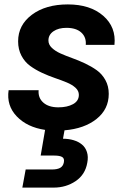

<svg xmlns="http://www.w3.org/2000/svg" viewBox="-20 -583 585 869"><path d="M472.2 -158.2Q472.2 -88.4 416.7 -44.4Q361.3 -0.5 272 6.8L265.1 44.9Q291 44.9 313 51.5Q335 58.1 350.8 71Q366.7 84 373.5 105.2Q380.4 126.5 375 153.8Q365.7 207.5 322.3 236.8Q278.8 266.1 223.1 266.1H81.1L96.2 184.1H214.8Q238.8 184.1 252.2 176.8Q265.6 169.4 269 151.9Q272.5 134.3 261.5 127.7Q250.5 121.1 226.1 121.1H164.1L184.1 4.9Q102.5 -7.3 55.7 -56.4Q8.8 -105.5 19 -174.8H154.8Q151.9 -140.1 176 -118.7Q200.2 -97.2 244.1 -97.2Q284.2 -97.2 310.5 -111.6Q336.9 -126 336.9 -153.8Q336.9 -171.9 321.8 -185.8Q306.6 -199.7 282.5 -209.7Q258.3 -219.7 229 -229.7Q199.7 -239.7 170.2 -253.4Q140.6 -267.1 116.5 -284.7Q92.3 -302.2 77.1 -330.8Q62 -359.4 62 -396Q62 -469.7 124.5 -516.4Q187 -563 287.1 -563Q388.2 -563 447.3 -511.5Q506.3 -460 498 -379.9H368.2Q371.1 -414.6 347.9 -435.8Q324.7 -457 280.8 -457Q244.6 -457 221.9 -441.4Q199.2 -425.8 199.2 -399.9Q199.2 -381.3 214.4 -366.7Q229.5 -352.1 253.4 -341.3Q277.3 -330.6 306.6 -320.1Q335.9 -309.6 365 -295.9Q394 -282.2 418 -265.1Q441.9 -248 457 -220.7Q472.2 -193.4 472.2 -158.2Z"/></svg>

Font: SVN-Poppins SemiBold
Style: Italic
Weight: 600
Italic angle: -10°
Designer: Ninad Kale (Devanagari), Jonny Pinhorn (Latin)
Foundry: Indian Type Foundry
Version: Version 3.002 2017